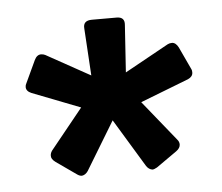

<svg xmlns="http://www.w3.org/2000/svg" viewBox="-34 -738 443 384"><g transform="rotate(-5 187.0 -546.5)"><path d="M247.1 -528.3 312.5 -447.3Q316.4 -442.9 316.4 -437.5Q316.4 -430.2 308.1 -424.3L267.1 -395.5Q261.2 -392.1 257.8 -392.1Q250.5 -393.1 245.6 -400.4L187 -497.1L128.4 -400.4Q123.5 -393.1 116.2 -392.1Q111.8 -392.1 106.9 -395.5L65.9 -424.3Q57.1 -430.7 57.6 -437.5Q57.6 -442.4 61 -447.3L126.5 -528.3L29.8 -565.9Q19.5 -570.3 19.5 -578.6Q19.5 -582.5 21.5 -585.9L42.5 -630.9Q47.4 -641.1 55.7 -641.1Q60.1 -641.1 64 -639.2L152.3 -590.3L146.5 -685.1Q145 -701.2 163.1 -701.2H212.9Q229.5 -701.2 228 -685.1L221.7 -590.3L310.1 -639.2Q314 -641.1 318.4 -641.1Q326.2 -641.1 331.5 -630.9L352.5 -585.9Q353.5 -584 353.8 -582Q354 -580.1 354 -578.6Q354 -570.3 344.2 -565.9Z"/></g></svg>

Font: Fascinate Cyrillic
Style: Regular
Weight: 900
Designer: Denis Ignatov
Foundry: Astigmatic (AOETI)
Version: Version 1.00 November 30, 2018, initial release